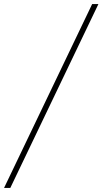

<svg xmlns="http://www.w3.org/2000/svg" viewBox="-33 -822 508 952"><path d="M-13 110 424 -802H455L18 110Z"/></svg>

Font: Literata 72pt Black
Style: Italic
Weight: 900
Italic angle: -2°
Designer: Latin by Veronika Burian and Jose Scaglione. Greek by Irene Vlachou. Cyrillic by Vera Evstafieva
Foundry: TypeTogether
Version: Version 3.002